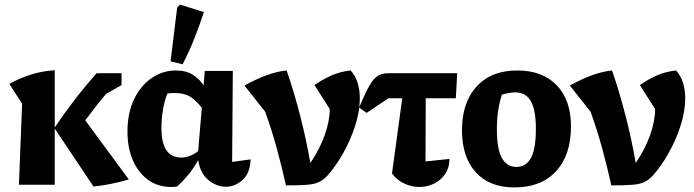

<svg xmlns="http://www.w3.org/2000/svg" viewBox="-20 -810 3042 842"><path d="M63 0 77 -355 21 -442Q67 -468 117.5 -483.5Q168 -499 220 -502V-251Q261 -312 307.5 -372.5Q354 -433 404 -489H513V-437L445 -398Q421 -370 398.5 -341Q376 -312 354 -282L545 -23Q504 -11 466 -3.5Q428 4 390 8L220 -246V0Z M757 8Q745 10 732 10Q672 10 629 -21.5Q586 -53 562.5 -107.5Q539 -162 539 -233Q539 -315 568 -375Q597 -435 645.5 -468Q694 -501 751 -501Q796 -501 825 -482.5Q854 -464 873 -436L878 -499H1001L998 -100L1079 -111Q1077 -51 1044 -21Q1011 9 970 9Q930 9 894 -20.5Q858 -50 849 -108Q830 -73 806.5 -44.5Q783 -16 757 8ZM688 -248Q688 -119 775 -119Q792 -119 810.5 -125.5Q829 -132 849 -147L865 -337Q848 -361 820.5 -381.5Q793 -402 744 -402Q728 -402 714 -400Q701 -367 694.5 -328Q688 -289 688 -248ZM781 -528 728 -541 757 -777 769 -790 874 -757Q855 -698 832 -640.5Q809 -583 781 -528Z M1234 3Q1216 -78 1194 -158.5Q1172 -239 1143 -320L1052 -435Q1109 -466 1153 -481.5Q1197 -497 1237 -501Q1270 -406 1297 -300Q1324 -194 1341 -95Q1382 -156 1404 -217.5Q1426 -279 1426 -332L1359 -437Q1397 -463 1434.5 -479.5Q1472 -496 1518 -501Q1539 -477 1548.5 -446Q1558 -415 1558 -379Q1558 -322 1537.5 -258.5Q1517 -195 1484.5 -137.5Q1452 -80 1416 -40Q1397 -20 1377.5 -11Q1358 -2 1325 0.5Q1292 3 1234 3Z M1588 -315 1555 -338Q1581 -401 1599.5 -433.5Q1618 -466 1637 -477.5Q1656 -489 1683 -489H1985L1979 -379H1847L1846 -102L1951 -113Q1951 -75 1932.5 -47.5Q1914 -20 1884 -5Q1854 10 1819 10Q1786 10 1754 -4.5Q1722 -19 1699 -49L1744 -379H1683Z M2236 12Q2127 12 2066.5 -54.5Q2006 -121 2006 -239Q2006 -361 2070.5 -431Q2135 -501 2248 -501Q2359 -501 2421.5 -436Q2484 -371 2484 -256Q2484 -130 2418.5 -59Q2353 12 2236 12ZM2245 -78Q2287 -78 2308.5 -117.5Q2330 -157 2330 -245Q2330 -328 2308 -366.5Q2286 -405 2239 -405Q2217 -405 2181 -395Q2170 -361 2164.5 -324Q2159 -287 2159 -243Q2159 -156 2181 -117Q2203 -78 2245 -78Z M2661 3Q2643 -78 2621 -158.5Q2599 -239 2570 -320L2479 -435Q2536 -466 2580 -481.5Q2624 -497 2664 -501Q2697 -406 2724 -300Q2751 -194 2768 -95Q2809 -156 2831 -217.5Q2853 -279 2853 -332L2786 -437Q2824 -463 2861.5 -479.5Q2899 -496 2945 -501Q2966 -477 2975.5 -446Q2985 -415 2985 -379Q2985 -322 2964.5 -258.5Q2944 -195 2911.5 -137.5Q2879 -80 2843 -40Q2824 -20 2804.5 -11Q2785 -2 2752 0.5Q2719 3 2661 3Z"/></svg>

Font: Piazzolla
Style: Bold
Weight: 700
Designer: Juan Pablo del Peral
Foundry: Huerta Tipografica
Version: Version 1.330